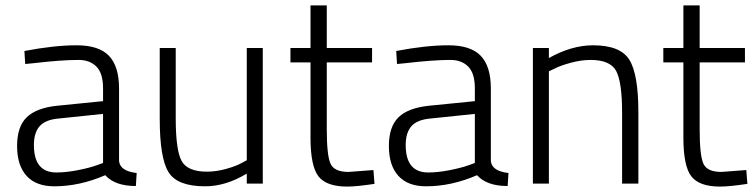

<svg xmlns="http://www.w3.org/2000/svg" viewBox="-20 -677 2786 708"><path d="M419 -351V-83Q423 -46 484 -39L481 9Q404 9 368 -31Q274 10 180 10Q113 10 78 -28.5Q43 -67 43 -138.5Q43 -210 78.5 -244.5Q114 -279 190 -287L360 -304V-351Q360 -407 335.5 -431.5Q311 -456 270 -456Q206 -456 104 -444L73 -441L70 -489Q180 -510 262.5 -510Q345 -510 382 -471Q419 -432 419 -351ZM105 -142Q105 -41 188 -41Q224 -41 267 -49.5Q310 -58 335 -67L360 -76V-257L197 -240Q148 -236 126.5 -212Q105 -188 105 -142Z M890 -500H949V0H890V-37Q813 10 736 10Q634 10 601.5 -42Q569 -94 569 -239V-500H628V-240Q628 -124 649.5 -84Q671 -44 743 -44Q778 -44 815 -54.5Q852 -65 871 -76L890 -86Z M1352 -447H1185V-200Q1185 -103 1199 -73Q1213 -43 1265 -43L1357 -50L1361 1Q1295 11 1260 11Q1184 11 1154.5 -26.5Q1125 -64 1125 -170V-447H1051V-500H1125V-657H1185V-500H1352Z M1790 -351V-83Q1794 -46 1855 -39L1852 9Q1775 9 1739 -31Q1645 10 1551 10Q1484 10 1449 -28.5Q1414 -67 1414 -138.5Q1414 -210 1449.5 -244.5Q1485 -279 1561 -287L1731 -304V-351Q1731 -407 1706.5 -431.5Q1682 -456 1641 -456Q1577 -456 1475 -444L1444 -441L1441 -489Q1551 -510 1633.5 -510Q1716 -510 1753 -471Q1790 -432 1790 -351ZM1476 -142Q1476 -41 1559 -41Q1595 -41 1638 -49.5Q1681 -58 1706 -67L1731 -76V-257L1568 -240Q1519 -236 1497.5 -212Q1476 -188 1476 -142Z M2004 0H1945V-500H2004V-463Q2088 -510 2167 -510Q2267 -510 2300.5 -457Q2334 -404 2334 -263V0H2274V-260Q2274 -375 2252 -415.5Q2230 -456 2158 -456Q2123 -456 2084.5 -445.5Q2046 -435 2025 -424L2004 -414Z M2727 -447H2560V-200Q2560 -103 2574 -73Q2588 -43 2640 -43L2732 -50L2736 1Q2670 11 2635 11Q2559 11 2529.5 -26.5Q2500 -64 2500 -170V-447H2426V-500H2500V-657H2560V-500H2727Z"/></svg>

Font: Titillium Web
Style: Light
Weight: 300
Version: Version 1.001;PS 57.000;hotconv 1.0.70;makeotf.lib2.5.55311